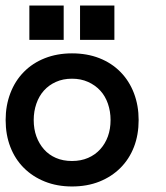

<svg xmlns="http://www.w3.org/2000/svg" viewBox="-30 -657 596 688"><path d="M466.8 -227.1Q466.8 -173.8 450 -130.4Q433.1 -86.9 401.6 -55.4Q370.1 -23.9 326.2 -6.3Q282.2 11.2 228 11.2Q174.8 11.2 130.9 -6.3Q86.9 -23.9 55.4 -55.4Q23.9 -86.9 7.1 -130.4Q-9.8 -173.8 -9.8 -227.1Q-9.8 -278.8 7.1 -323Q23.9 -367.2 55.4 -399.2Q86.9 -431.2 130.9 -448.5Q174.8 -465.8 228 -465.8Q282.2 -465.8 326.2 -448.5Q370.1 -431.2 401.6 -399.2Q433.1 -367.2 450 -323Q466.8 -278.8 466.8 -227.1ZM366.2 -227.1Q366.2 -257.8 356.7 -285.4Q347.2 -313 329.1 -332.5Q311 -352.1 285.4 -363.5Q259.8 -375 228 -375Q195.8 -375 170.4 -363.5Q145 -352.1 127.4 -332.5Q109.9 -313 100.3 -285.4Q90.8 -257.8 90.8 -227.1Q90.8 -194.8 100.3 -168.5Q109.9 -142.1 127.4 -122.1Q145 -102.1 170.4 -91.1Q195.8 -80.1 228 -80.1Q259.8 -80.1 285.4 -91.1Q311 -102.1 329.1 -122.1Q347.2 -142.1 356.7 -168.5Q366.2 -194.8 366.2 -227.1ZM379.9 -514.2H256.8V-637.2H379.9ZM198.2 -514.2H75.2V-637.2H198.2Z"/></svg>

Font: Anonymous Pro
Style: Bold
Weight: 700
Monospace: yes
Designer: Mark Simonson
Version: Version 1.003